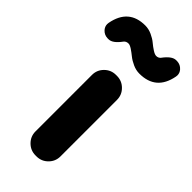

<svg xmlns="http://www.w3.org/2000/svg" viewBox="-318 -904 960 960"><g transform="rotate(45 162.0 -424.0)"><path d="M158.2 0Q123 0 98.1 -24.9Q73.2 -49.8 73.2 -85V-484.4Q73.2 -519.5 98.1 -544.4Q123 -569.3 158.2 -569.3H165Q200.2 -569.3 225.1 -544.4Q250 -519.5 250 -484.4V-85Q250 -49.8 225.1 -24.9Q200.2 0 165 0ZM236.3 -656.2Q211.9 -656.2 188.5 -667Q165 -677.7 149.4 -690.4Q133.8 -703.1 117.7 -713.9Q101.6 -724.6 91.8 -724.6Q75.2 -724.6 66.4 -712.9Q34.2 -668.9 5.9 -668.9Q4.9 -668.9 3.9 -668.9H-2Q-25.4 -669.9 -41 -687.5Q-52.7 -701.2 -52.7 -717.8Q-52.7 -722.7 -51.8 -727.5Q-29.3 -847.7 86.9 -847.7Q111.3 -847.7 134.8 -836.9Q158.2 -826.2 173.8 -813Q189.5 -799.8 206.1 -789.1Q222.7 -778.3 233.4 -778.3Q248 -778.3 256.8 -789.1Q290 -834 318.4 -834Q319.3 -834 320.3 -834H326.2Q349.6 -833 365.2 -815.4Q377 -801.8 377 -785.2Q377 -780.3 376 -775.4Q353.5 -656.2 236.3 -656.2Z"/></g></svg>

Font: Gen Jyuu GothicX Heavy
Style: Bold
Weight: 900
Designer: [Source Han Sans]
Ryoko NISHIZUKA  (kana & ideographs); Paul D. Hunt (Latin, Greek & Cyrillic); Wenlong ZHANG  (bopomofo
Version: Version 1.002.20150607